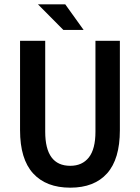

<svg xmlns="http://www.w3.org/2000/svg" viewBox="-20 -847 640 879"><path d="M270 -710 153.8 -827.1H278.8L362.8 -710ZM301.8 12.2Q191.4 12.2 131.6 -53.2Q71.8 -118.7 71.8 -251V-660.2H187V-244.1Q187 -87.9 301.8 -87.9Q356.4 -87.9 386.7 -126.2Q417 -164.6 417 -244.1V-660.2H528.8V-251Q528.8 -118.7 470.2 -53.2Q411.6 12.2 301.8 12.2Z"/></svg>

Font: Office Code Pro Medium
Style: Regular
Weight: 500
Designer: Nathan Rutzky & Paul D. Hunt
Foundry: Adobe Systems Incorporated
Version: Version 1.004;PS 001.004;hotconv 1.0.70;makeotf.lib2.5.58329